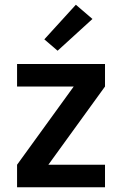

<svg xmlns="http://www.w3.org/2000/svg" viewBox="-20 -790 515 810"><path d="M52 0V-95L291 -425H52V-520H423V-425L184 -95H423V0ZM223 -576 167 -624 300 -770 370 -710Z"/></svg>

Font: Iosevka QP
Style: Bold
Weight: 700
Designer: Belleve Invis
Foundry: Belleve Invis
Version: Version 20.0.0; ttfautohint (v1.8.4)